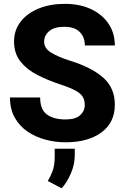

<svg xmlns="http://www.w3.org/2000/svg" viewBox="-20 -741 661 1013"><path d="M427.2 -187.5Q427.2 -211.4 417.2 -229.2Q407.2 -247.1 378.7 -262.9Q350.1 -278.8 294.4 -296.9Q231 -317.9 176 -346.2Q121.1 -374.5 87.6 -417Q54.2 -459.5 54.2 -522Q54.2 -582 88.9 -626.7Q123.5 -671.4 184.1 -696Q244.6 -720.7 322.8 -720.7Q400.9 -720.7 460.2 -692.9Q519.5 -665 552.7 -615.7Q585.9 -566.4 585.9 -501H427.7Q427.7 -544.4 400.9 -572Q374 -599.6 319.3 -599.6Q266.1 -599.6 239.5 -576.7Q212.9 -553.7 212.9 -521Q212.9 -486.8 248.5 -464.1Q284.2 -441.4 349.1 -420.9Q463.4 -385.3 524.7 -331.3Q585.9 -277.3 585.9 -188.5Q585.9 -94.2 514.9 -42.2Q443.8 9.8 325.7 9.8Q272 9.8 219.7 -4.2Q167.5 -18.1 125.2 -46.9Q83 -75.7 57.9 -120.4Q32.7 -165 32.7 -226.6H191.9Q191.9 -162.1 228 -136.5Q264.2 -110.8 325.7 -110.8Q378.4 -110.8 402.8 -133.1Q427.2 -155.3 427.2 -187.5ZM374.5 43.9V78.6Q374.5 126 354 173.8Q333.5 221.7 305.2 252.4L231.9 213.9Q248 187.5 258.3 158.4Q268.6 129.4 268.6 86.4V43.9Z"/></svg>

Font: Vazirmatn UI ExtraBold
Style: Regular
Weight: 800
Designer: Saber Rastikerdar
Foundry: Saber Rastikerdar
Version: Version 33.003